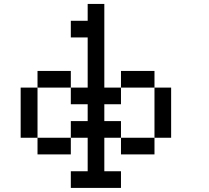

<svg xmlns="http://www.w3.org/2000/svg" viewBox="-20 -796 1040 957"><path d="M333 57.6H417V-109.4H333V-192.4H417V-276.4H333V-359.4H417V-609.4H333V-692.4H417V-776.4H500V-359.4H583V-276.4H500V-192.4H583V-109.4H500V57.6H583V140.6H333ZM83 -109.4V-359.4H167V-442.4H333V-359.4H167V-109.4H333V-26.4H167V-109.4ZM583 -109.4H750V-26.4H583ZM750 -109.4V-359.4H583V-442.4H750V-359.4H833V-109.4Z"/></svg>

Font: KH Dot kagurazaka 12
Style: Regular
Weight: 400
Designer: Original version for X68000 by Keitarou Hiraki (http://hp.vector.co.jp/authors/VA000874/) / TrueType conversion by Homem
Version: Version 1.00.20150527